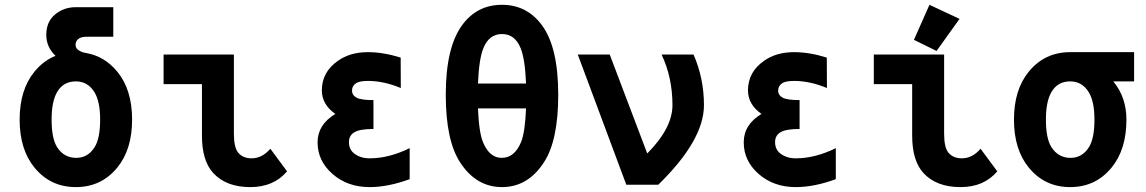

<svg xmlns="http://www.w3.org/2000/svg" viewBox="-20 -762 4728 792"><path d="M122.1 -70.8Q61 -145.5 61 -268.6Q61 -391.6 122.1 -466.3Q159.2 -511.7 209 -531.7Q170.9 -567.9 170.9 -618.2Q170.9 -671.9 206.8 -702.1Q242.7 -732.4 293.5 -732.4H447.3V-610.4H337.4Q313 -610.4 302.2 -600.6Q291.5 -590.8 291.7 -577.1Q292 -563.5 302.2 -556.2Q316.4 -545.9 336.9 -543Q412.1 -529.3 463.9 -466.3Q524.9 -392.1 524.9 -268.6Q524.9 -145.5 463.9 -70.8Q397.9 9.8 293 9.8Q188 9.8 122.1 -70.8ZM293 -426.3Q240.7 -426.3 215.3 -381.8Q192.9 -342.8 192.9 -268.6Q192.9 -191.4 215.3 -155.3Q243.7 -110.8 294.4 -110.8Q342.8 -110.8 370.6 -155.3Q393.1 -191.9 393.1 -268.6Q393.1 -341.8 370.6 -379.9Q343.3 -426.3 293 -426.3Z M1164.1 -55.2Q1108.9 9.8 1012.7 9.8Q913.6 9.8 860.4 -47.4Q813 -98.1 813 -202.6V-415H654.8V-537.1H944.8V-210.4Q944.8 -153.3 962.9 -131.8Q982.4 -108.9 1018.1 -108.9Q1061 -108.9 1095.2 -148.4Z M1669.9 -22.9Q1580.6 9.8 1504.9 9.8Q1413.1 9.8 1351.1 -44.9Q1290 -98.6 1290 -174.8Q1290 -248 1363.3 -292Q1307.6 -331.1 1307.6 -389.2Q1307.6 -464.8 1374 -511.2Q1424.3 -546.9 1497.6 -546.9Q1561 -546.9 1632.8 -524.4L1633.3 -398.9Q1563 -428.2 1497.6 -428.2Q1462.4 -428.2 1448.2 -418.5Q1432.1 -407.2 1432.1 -388.7Q1432.1 -369.1 1451.2 -358.9Q1469.7 -349.1 1520.5 -349.1V-230Q1465.3 -230 1442.4 -216.8Q1419.4 -203.6 1419.4 -175.8Q1419.4 -146 1440.4 -129.4Q1466.3 -108.9 1504.9 -108.9Q1584.5 -108.9 1669.9 -150.9Z M2050.8 -742.2Q2154.3 -742.2 2216.8 -656.2Q2282.7 -565.4 2282.7 -371.1Q2282.7 -180.7 2222.7 -90.8Q2156.7 9.8 2050.8 9.8Q1944.8 9.8 1878.9 -90.8Q1818.8 -181.6 1818.8 -371.1Q1818.8 -564 1884.8 -656.2Q1946.3 -742.2 2050.8 -742.2ZM2049.3 -110.8Q2102.1 -110.8 2128.9 -174.8Q2146 -215.3 2149.9 -314.9H1951.7Q1955.6 -215.3 1972.7 -174.8Q1999.5 -110.8 2049.3 -110.8ZM1951.7 -417.5H2149.9Q2146 -517.1 2127.9 -562.5Q2104.5 -621.6 2050.8 -621.6Q1997.1 -621.6 1973.6 -562.5Q1955.6 -517.1 1951.7 -417.5Z M2563.5 0 2363.3 -537.1H2495.1L2649.9 -128.9Q2753.9 -233.9 2753.9 -328.1Q2753.9 -442.4 2709 -537.1Q2709 -537.1 2840.8 -537.1Q2883.8 -439 2883.8 -328.1Q2883.8 -183.6 2695.3 0Z M3427.7 -22.9Q3338.4 9.8 3262.7 9.8Q3170.9 9.8 3108.9 -44.9Q3047.9 -98.6 3047.9 -174.8Q3047.9 -248 3121.1 -292Q3065.4 -331.1 3065.4 -389.2Q3065.4 -464.8 3131.8 -511.2Q3182.1 -546.9 3255.4 -546.9Q3318.8 -546.9 3390.6 -524.4L3391.1 -398.9Q3320.8 -428.2 3255.4 -428.2Q3220.2 -428.2 3206.1 -418.5Q3189.9 -407.2 3189.9 -388.7Q3189.9 -369.1 3209 -358.9Q3227.5 -349.1 3278.3 -349.1V-230Q3223.1 -230 3200.2 -216.8Q3177.2 -203.6 3177.2 -175.8Q3177.2 -146 3198.2 -129.4Q3224.1 -108.9 3262.7 -108.9Q3342.3 -108.9 3427.7 -150.9Z M3814 -742.2 3938 -684.1 3843.3 -551.8 3750 -597.7ZM4093.8 -55.2Q4038.6 9.8 3942.4 9.8Q3843.3 9.8 3790 -47.4Q3742.7 -98.1 3742.7 -202.6V-415H3584.5V-537.1H3874.5V-210.4Q3874.5 -153.3 3892.6 -131.8Q3912.1 -108.9 3947.8 -108.9Q3990.7 -108.9 4024.9 -148.4Z M4223.6 -70.8Q4162.6 -145.5 4162.6 -268.6Q4162.6 -391.6 4223.6 -466.3Q4289.6 -546.9 4394.5 -546.9H4658.2V-426.3H4572.3Q4626.5 -360.8 4626.5 -268.6Q4626.5 -145.5 4565.4 -70.8Q4499.5 9.8 4394.5 9.8Q4289.6 9.8 4223.6 -70.8ZM4394.5 -426.3Q4342.3 -426.3 4316.9 -381.8Q4294.4 -342.8 4294.4 -268.6Q4294.4 -191.4 4316.9 -155.3Q4345.2 -110.8 4396 -110.8Q4444.3 -110.8 4472.2 -155.3Q4494.6 -191.9 4494.6 -268.6Q4494.6 -341.8 4472.2 -379.9Q4444.8 -426.3 4394.5 -426.3Z"/></svg>

Font: Consola Mono
Style: Bold
Weight: 700
Monospace: yes
Designer: Wojciech Kalinowski "wmk69" (wmk69@o2.pl)
Foundry: Wojciech Kalinowski "wmk69" (wmk69@o2.pl)
Version: Version 2.1.0